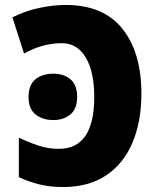

<svg xmlns="http://www.w3.org/2000/svg" viewBox="-20 -744 637 774"><path d="M233 10Q183 10 139.5 -0.5Q96 -11 56 -30V-189Q96 -170 135 -157Q174 -144 217 -144Q360 -144 360 -353Q360 -455 325.5 -512.5Q291 -570 229 -570Q189 -570 150.5 -559Q112 -548 77 -528L30 -674Q81 -700 138 -712Q195 -724 245 -724Q397 -724 473.5 -628Q550 -532 550 -367Q550 -255 514.5 -170Q479 -85 408.5 -37.5Q338 10 233 10ZM95 -353Q95 -402 123 -424.5Q151 -447 195 -447Q237 -447 264 -424.5Q291 -402 291 -353Q291 -305 263.5 -282.5Q236 -260 195 -260Q152 -260 123.5 -282.5Q95 -305 95 -353Z"/></svg>

Font: Noto Sans SemiCondensed Black
Style: Regular
Weight: 900
Width: 4
Designer: Monotype Design Team
Foundry: Monotype Imaging Inc.
Version: Version 2.013; ttfautohint (v1.8.4.7-5d5b)